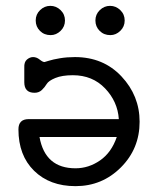

<svg xmlns="http://www.w3.org/2000/svg" viewBox="-20 -631 565 656"><path d="M153 -511Q131 -511 116.5 -525.5Q102 -540 102 -561Q102 -582 117 -596.5Q132 -611 152 -611Q172 -611 187 -596.5Q202 -582 202 -561Q202 -540 187 -525.5Q172 -511 153 -511ZM357 -511Q335 -511 320.5 -525.5Q306 -540 306 -561Q306 -582 321 -596.5Q336 -611 356 -611Q376 -611 391 -596.5Q406 -582 406 -561Q406 -540 391 -525.5Q376 -511 357 -511ZM43 -189Q43 -224 78 -224H386Q382 -284 339 -329Q296 -374 229 -374Q192 -374 169 -364.5Q146 -355 139.5 -344Q133 -333 123 -323.5Q113 -314 98 -314Q63 -314 63 -350V-400Q62 -419 72 -427.5Q82 -436 93 -436Q105 -436 115.5 -427.5Q126 -419 132 -419Q133 -419 147 -423.5Q161 -428 185 -432Q209 -436 236 -436Q333 -436 395 -370Q457 -304 457 -215Q457 -123 393 -59Q329 5 238 5Q150 5 96.5 -47.5Q43 -100 43 -189ZM115 -163Q134 -56 238 -56Q283 -56 322 -83Q361 -110 379 -163Z"/></svg>

Font: CMU Typewriter Text
Style: Regular
Weight: 500
Monospace: yes
Version: Version 0.7.0